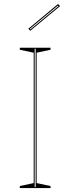

<svg xmlns="http://www.w3.org/2000/svg" viewBox="-20 -949 355 969"><path d="M235 -708V-698L165 -683V-25L235 -10V0H80V-10L150 -25V-683L80 -698V-708ZM155 -5H160V-703H155ZM133 -794 123 -804 273 -929 283 -918ZM131 -804 134 -801 275 -918 272 -921Z"/></svg>

Font: Kalnia Glaze Thin
Style: Regular
Weight: 100
Version: Version 1.110